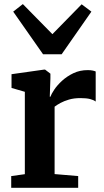

<svg xmlns="http://www.w3.org/2000/svg" viewBox="-20 -896 498 916"><path d="M33.5 0V-56L98.5 -65V-458L35 -476.5V-542L190.5 -564H195L220.5 -544.5V-522.5L217.5 -434.5H220.5Q225 -447.5 239 -468.5Q253 -489.5 276.2 -510.8Q299.5 -532 330.2 -546.8Q361 -561.5 398.5 -561.5Q412 -561.5 421.5 -559.5Q431 -557.5 436.5 -555V-411.5Q427 -419 409.8 -423.5Q392.5 -428 364 -428Q333 -428 309.2 -421Q285.5 -414 268.5 -404.8Q251.5 -395.5 240.5 -387V-65.5L353 -56V0ZM185.5 -637 43 -840.5 89 -876.5 230 -733 369.5 -875.5 416 -840.5 274 -637Z"/></svg>

Font: Merriweather 28pt
Style: Bold
Weight: 700
Version: Version 2.100